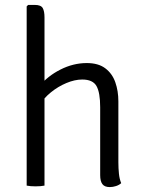

<svg xmlns="http://www.w3.org/2000/svg" viewBox="-20 -755 584 781"><path d="M161 0Q146.5 3 124.5 3Q103 3 88.5 0V-729L94.5 -735H121.5Q146.5 -735 153.8 -722.2Q161 -709.5 161 -684.5ZM461.5 -95Q461.5 -70.5 463.8 -48.5Q466 -26.5 473 -10Q465 -2.5 452 1.8Q439 6 426.5 6Q405.5 6 396.5 -6Q387.5 -18 387.5 -42.5V-319Q387.5 -378.5 372.5 -405Q357.5 -431.5 314.5 -431.5Q284 -431.5 250 -417.2Q216 -403 186.8 -379.2Q157.5 -355.5 141 -326.5V-405Q173.5 -445.5 225.8 -472Q278 -498.5 333 -498.5Q380 -498.5 408.2 -477.2Q436.5 -456 449 -420.5Q461.5 -385 461.5 -342.5Z"/></svg>

Font: Signika Light
Style: Regular
Weight: 300
Designer: Anna Giedry
Foundry: Anna Giedry
Version: Version 2.000